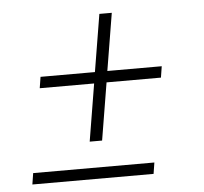

<svg xmlns="http://www.w3.org/2000/svg" viewBox="-45 -600 689 647"><g transform="rotate(-5 300.0 -276.5)"><path d="M244 -127 276 -321H92L98 -359H282L314 -553H356L324 -359H508L502 -321H318L286 -127ZM39 0 45 -38H455L449 0Z"/></g></svg>

Font: Iosevka Aile Extralight
Style: Italic
Weight: 200
Italic angle: -9°
Designer: Belleve Invis
Foundry: Belleve Invis
Version: Version 31.1.0; ttfautohint (v1.8.4)